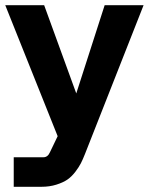

<svg xmlns="http://www.w3.org/2000/svg" viewBox="-20 -510 568 730"><path d="M32.2 200.2V87.9H145Q161.6 87.9 169.9 68.8L199.2 7.8L0 -490.2H147.9L270 -154.8L377.9 -490.2H525.9L303.2 75.2Q294.9 96.2 287.6 110.6Q280.3 125 266.4 143.3Q252.4 161.6 236.1 172.9Q219.7 184.1 194.1 192.1Q168.5 200.2 137.2 200.2Z"/></svg>

Font: SUSE
Style: Bold
Weight: 700
Designer: Rene Bieder
Foundry: SUSE
Version: Version 1.000